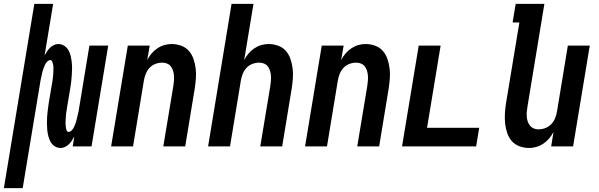

<svg xmlns="http://www.w3.org/2000/svg" viewBox="-70 -755 3090 990"><path d="M-50 215 107 -735H204L160 -469Q166 -480 172.5 -490Q179 -500 187.5 -508.5Q196 -517 207.5 -522.5Q219 -528 230 -528Q247 -528 261 -519Q275 -510 283 -496Q291 -482 294.5 -466Q298 -450 300 -433.5Q302 -417 301.5 -400Q301 -383 300 -366Q299 -349 297 -332Q295 -315 292 -298L277 -209Q276 -202 275 -194.5Q274 -187 272.5 -180Q271 -173 270.5 -166Q270 -159 269.5 -152Q269 -145 268.5 -137.5Q268 -130 268 -123Q268 -116 268.5 -109Q269 -102 270 -95.5Q271 -89 274 -82Q277 -75 284 -75Q292 -75 298 -81Q304 -87 308 -93.5Q312 -100 315 -107.5Q318 -115 320.5 -122Q323 -129 324.5 -136Q326 -143 328 -150.5Q330 -158 331.5 -165.5Q333 -173 335 -180L391 -520H488L402 0H305L313 -51Q307 -40 300.5 -30Q294 -20 285.5 -11.5Q277 -3 265.5 2.5Q254 8 243 8Q226 8 212 -1Q198 -10 190.5 -24Q183 -38 179 -54Q175 -70 173.5 -86.5Q172 -103 172 -120Q172 -137 173 -154Q174 -171 176.5 -188Q179 -205 181 -222L196 -311Q197 -318 198.5 -325.5Q200 -333 201 -340Q202 -347 202.5 -354Q203 -361 204 -368Q205 -375 205 -382.5Q205 -390 205.5 -397Q206 -404 205.5 -411Q205 -418 203.5 -424.5Q202 -431 199 -438Q196 -445 189 -445Q181 -445 175 -439Q169 -433 165 -426.5Q161 -420 158.5 -412.5Q156 -405 153 -398Q150 -391 148.5 -384Q147 -377 145.5 -369.5Q144 -362 142 -354.5Q140 -347 139 -340L47 215Z M503 0 589 -520H702L689 -445Q698 -463 711 -478.5Q724 -494 741 -505.5Q758 -517 777 -522.5Q796 -528 815 -528Q841 -528 865 -519Q889 -510 904.5 -492Q920 -474 928 -450Q936 -426 939 -401Q942 -376 940 -350Q938 -324 934 -298L885 0H772L824 -313Q826 -326 827 -339.5Q828 -353 827 -366Q826 -379 822 -391Q818 -403 811 -412.5Q804 -422 792 -427Q780 -432 767 -432Q749 -432 731.5 -425.5Q714 -419 701.5 -405.5Q689 -392 682 -375Q675 -358 672 -340L616 0Z M1003 0 1124 -735H1237L1189 -445Q1198 -463 1211 -478.5Q1224 -494 1241 -505.5Q1258 -517 1277 -522.5Q1296 -528 1315 -528Q1341 -528 1365 -519Q1389 -510 1404.5 -492Q1420 -474 1428 -450Q1436 -426 1439 -401Q1442 -376 1440 -350Q1438 -324 1434 -298L1385 0H1272L1324 -313Q1326 -326 1327 -339.5Q1328 -353 1327 -366Q1326 -379 1322 -391Q1318 -403 1311 -412.5Q1304 -422 1292 -427Q1280 -432 1267 -432Q1249 -432 1231.5 -425.5Q1214 -419 1201.5 -405.5Q1189 -392 1182 -375Q1175 -358 1172 -340L1116 0Z M1503 0 1589 -520H1702L1689 -445Q1698 -463 1711 -478.5Q1724 -494 1741 -505.5Q1758 -517 1777 -522.5Q1796 -528 1815 -528Q1841 -528 1865 -519Q1889 -510 1904.5 -492Q1920 -474 1928 -450Q1936 -426 1939 -401Q1942 -376 1940 -350Q1938 -324 1934 -298L1885 0H1772L1824 -313Q1826 -326 1827 -339.5Q1828 -353 1827 -366Q1826 -379 1822 -391Q1818 -403 1811 -412.5Q1804 -422 1792 -427Q1780 -432 1767 -432Q1749 -432 1731.5 -425.5Q1714 -419 1701.5 -405.5Q1689 -392 1682 -375Q1675 -358 1672 -340L1616 0Z M2003 0 2089 -520H2202L2132 -96H2401L2385 0Z M2658 8Q2632 8 2608 -1Q2584 -10 2568.5 -28Q2553 -46 2545 -70Q2537 -94 2534.5 -119Q2532 -144 2533.5 -170Q2535 -196 2539 -222L2608 -639H2573L2589 -735H2737L2650 -207Q2648 -194 2646.5 -180.5Q2645 -167 2646 -154Q2647 -141 2651 -129Q2655 -117 2662.5 -107.5Q2670 -98 2681.5 -93Q2693 -88 2706 -88Q2724 -88 2741.5 -94.5Q2759 -101 2772 -114.5Q2785 -128 2792 -145Q2799 -162 2802 -180L2858 -520H2971L2885 0H2772L2784 -75Q2775 -57 2762 -41.5Q2749 -26 2732 -14.5Q2715 -3 2696 2.5Q2677 8 2658 8Z"/></svg>

Font: Iosevka
Style: Bold Italic
Weight: 700
Italic angle: -9°
Monospace: yes
Designer: Belleve Invis
Foundry: Belleve Invis
Version: Version 32.5.0; ttfautohint (v1.8.4)